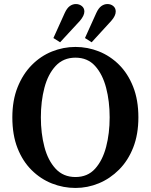

<svg xmlns="http://www.w3.org/2000/svg" viewBox="-20 -912 744 949"><path d="M353 17Q293 17 237 -5Q181 -27 136.5 -71Q92 -115 66.5 -180Q41 -245 41 -332Q41 -416 67 -481Q93 -546 137 -590.5Q181 -635 237 -657.5Q293 -680 353 -680Q413 -680 468.5 -658Q524 -636 568 -592.5Q612 -549 638 -483.5Q664 -418 664 -332Q664 -248 638.5 -183Q613 -118 568.5 -73.5Q524 -29 468.5 -6Q413 17 353 17ZM353 -37Q413 -37 450 -78Q487 -119 504.5 -186Q522 -253 522 -332Q522 -411 504.5 -478Q487 -545 450 -586Q413 -627 353 -627Q293 -627 255 -586Q217 -545 199.5 -478Q182 -411 182 -332Q182 -253 199.5 -186Q217 -119 255 -78Q293 -37 353 -37ZM244 -724 300 -848Q311 -872 325 -882Q339 -892 355 -892Q372 -892 384.5 -882Q397 -872 397 -855Q397 -835 375 -809L277 -703ZM400 -724 456 -848Q467 -872 481 -882Q495 -892 511 -892Q528 -892 540 -882Q552 -872 552 -855Q552 -834 530 -809L433 -703Z"/></svg>

Font: Source Serif Pro SemiBold
Style: Regular
Weight: 600
Designer: Frank Grießhammer
Foundry: Adobe Systems Incorporated
Version: Version 3.001;hotconv 1.0.111;makeotfexe 2.5.65597